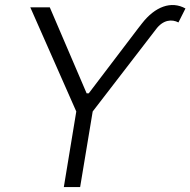

<svg xmlns="http://www.w3.org/2000/svg" viewBox="-20 -757 770 777"><path d="M554.3 -661.9 538 -641 339.1 -379.3H330.6L181.5 -727.3H102.6L288.7 -305.8L238.3 0H304.3L355.1 -305.8L610.4 -637.4C639.9 -677.9 675.8 -680 702.1 -666.2L730.5 -722.7C673.3 -754.6 607.6 -730.8 554.3 -661.9Z"/></svg>

Font: TID UI Light
Style: Italic
Weight: 300
Italic angle: -9.39999°
Designer: The TID Project Authors
Foundry: Bakken & Bæck
Version: Version 1.001;hotconv 1.0.109;makeotfexe 2.5.65596